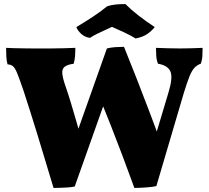

<svg xmlns="http://www.w3.org/2000/svg" viewBox="-20 -914 1025 943"><path d="M10 -679Q22 -678 45 -677.5Q68 -677 94.5 -676.5Q121 -676 143.5 -676Q166 -676 178 -676Q194 -676 225.5 -676Q257 -676 292 -677Q327 -678 350 -679Q350 -658 348.5 -638.5Q347 -619 342 -601Q312 -597 298 -586.5Q284 -576 286 -552.5Q288 -529 304 -484Q317 -446 329.5 -404.5Q342 -363 356 -314.5Q370 -266 386 -208H339L505 -676Q524 -681 547 -682.5Q570 -684 589 -684Q624 -598 653.5 -522Q683 -446 712 -370Q741 -294 772 -208H732L807 -458Q830 -533 817 -563Q804 -593 756 -601Q749 -618 747.5 -639Q746 -660 746 -679Q767 -678 803 -677Q839 -676 866 -676Q889 -676 922 -677Q955 -678 975 -679Q975 -659 974 -639.5Q973 -620 966 -601Q948 -595 935 -581Q922 -567 910.5 -538.5Q899 -510 883 -458L748 0Q732 4 699 6.5Q666 9 640 9Q610 -74 582.5 -146.5Q555 -219 526.5 -292Q498 -365 463 -449H507L347 2Q334 5 314.5 6.5Q295 8 275.5 8.5Q256 9 243 9Q203 -125 165 -249Q127 -373 96 -467Q76 -526 65 -553Q54 -580 44 -588.5Q34 -597 17 -598Q12 -616 11 -636.5Q10 -657 10 -679ZM422 -728Q397 -731 379 -747.5Q361 -764 355 -781Q394 -804 435 -831Q476 -858 506 -883Q527 -890 549.5 -892Q572 -894 596 -894Q624 -866 660 -838Q696 -810 740 -781Q724 -761 702.5 -746.5Q681 -732 646 -725Q622 -740 591 -754.5Q560 -769 530 -782Q514 -774 494.5 -765.5Q475 -757 456 -747.5Q437 -738 422 -728Z"/></svg>

Font: Vollkorn Black
Style: Regular
Weight: 900
Designer: Friedrich Althausen
Foundry: Friedrich Althausen
Version: Version 5.000